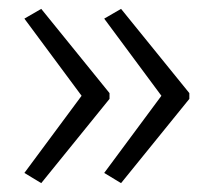

<svg xmlns="http://www.w3.org/2000/svg" viewBox="-20 -488 481 433"><path d="M407 -265 253 -75 215 -98 344 -272 215 -446 253 -468 407 -278ZM227 -265 73 -75 35 -98 164 -272 35 -446 73 -468 227 -278Z"/></svg>

Font: Noto Sans Lao SemiCondensed Light
Style: Regular
Weight: 300
Width: 4
Designer: Monotype Design Team
Foundry: Monotype Imaging Inc.
Version: Version 2.003; ttfautohint (v1.8.4.7-5d5b)